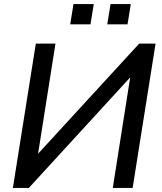

<svg xmlns="http://www.w3.org/2000/svg" viewBox="-20 -918 790 938"><path d="M43 0 155 -705H251L166 -167L660 -705H740L628 0H531L616 -540L121 0ZM504 -799 520 -898H619L603 -799ZM323 -799 339 -898H438L422 -799Z"/></svg>

Font: Mulish SemiBold
Style: Italic
Weight: 600
Italic angle: -9°
Designer: Vernon Adams
Foundry: Vernon Adams
Version: Version 3.603; ttfautohint (v1.8.3)